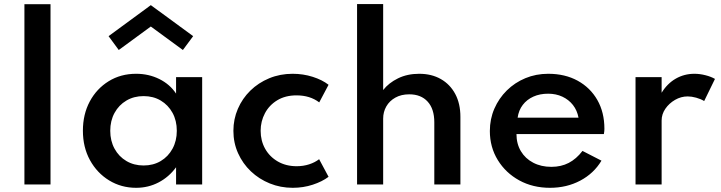

<svg xmlns="http://www.w3.org/2000/svg" viewBox="-20 -880 3438 916"><path d="M96.5 0V-860H221V0Z M629.5 16Q558.5 16 500.8 -19.2Q443 -54.5 409.2 -116Q375.5 -177.5 375.5 -256.5Q375.5 -334.5 408.2 -395.8Q441 -457 498.5 -492.5Q556 -528 629.5 -528Q689.5 -528 740 -503Q790.5 -478 820 -433.5V-512H944.5V0H820V-82Q786 -35.5 736.8 -9.8Q687.5 16 629.5 16ZM665 -90.5Q711.5 -90.5 747 -111.8Q782.5 -133 803 -170.5Q823.5 -208 823.5 -256Q823.5 -304.5 803 -341.8Q782.5 -379 747 -400.2Q711.5 -421.5 665 -421.5Q619 -421.5 583 -400.2Q547 -379 526.5 -341.5Q506 -304 506 -256Q506 -208 526.5 -170.5Q547 -133 583 -111.8Q619 -90.5 665 -90.5ZM546.5 -641.5 498 -707.5 699.5 -855.5 901.5 -707.5 852.5 -641.5 699.5 -753.5Z M1376.5 16Q1318.5 16 1267.2 -4.8Q1216 -25.5 1177 -62.5Q1138 -99.5 1115.8 -149Q1093.5 -198.5 1093.5 -256Q1093.5 -311.5 1114.8 -360.8Q1136 -410 1174.2 -447.5Q1212.5 -485 1264.2 -506.5Q1316 -528 1376 -528Q1426 -528 1471.8 -513.5Q1517.5 -499 1547.5 -475.5L1503 -391.5Q1459 -425 1394.5 -425Q1341.5 -425 1303 -401.8Q1264.5 -378.5 1244 -339.8Q1223.5 -301 1223.5 -256Q1223.5 -208.5 1245 -170.2Q1266.5 -132 1305.5 -109.5Q1344.5 -87 1395.5 -87Q1427 -87 1454.8 -96Q1482.5 -105 1502.5 -120.5L1547.5 -36.5Q1517 -13.5 1472 1.2Q1427 16 1376.5 16Z M1683.5 0V-860.5H1808V-450.5Q1834.5 -484.5 1878.8 -506.2Q1923 -528 1980 -528Q2039 -528 2083.2 -502.8Q2127.5 -477.5 2152 -431.5Q2176.5 -385.5 2176.5 -322.5V0H2052V-296.5Q2052 -360.5 2020.2 -395.2Q1988.5 -430 1932.5 -430Q1894 -430 1866 -414.2Q1838 -398.5 1823 -372.2Q1808 -346 1808 -314V0Z M2604 16Q2522 16 2457.2 -19.5Q2392.5 -55 2354.8 -116.5Q2317 -178 2317 -255Q2317 -312 2338.5 -361.5Q2360 -411 2398 -448.5Q2436 -486 2486.5 -507Q2537 -528 2595.5 -528Q2675.5 -528 2735.8 -495Q2796 -462 2829.8 -403Q2863.5 -344 2863.5 -265.5Q2863.5 -259 2863 -254.8Q2862.5 -250.5 2861 -240.5H2444Q2444 -194 2465 -158.8Q2486 -123.5 2523.8 -103.8Q2561.5 -84 2610.5 -84Q2657 -84 2693.2 -102.8Q2729.5 -121.5 2759 -160L2849.5 -113.5Q2813 -52.5 2748.2 -18.2Q2683.5 16 2604 16ZM2449.5 -318.5H2740Q2733.5 -353.5 2713.5 -379Q2693.5 -404.5 2663 -418.8Q2632.5 -433 2595 -433Q2555.5 -433 2524.5 -419Q2493.5 -405 2474 -379.5Q2454.5 -354 2449.5 -318.5Z M3012 0V-512H3136.5V-437.5Q3163.5 -481.5 3204 -504.8Q3244.5 -528 3293 -528Q3318.5 -528 3345.2 -521.2Q3372 -514.5 3391 -503.5L3339.5 -398Q3323 -408 3301.2 -414Q3279.5 -420 3261 -420Q3229 -420 3200.5 -403.5Q3172 -387 3154.2 -361Q3136.5 -335 3136.5 -305V0Z"/></svg>

Font: Spartan Thin SemiBold
Style: Regular
Weight: 600
Version: Version 1.004